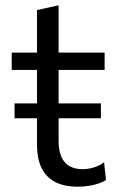

<svg xmlns="http://www.w3.org/2000/svg" viewBox="-20 -695 450 726"><path d="M35.1 -247.9V-304.1Q75 -304.1 111 -304.1Q147.1 -304.1 177.7 -304.1H218.8Q249.7 -304.1 285.8 -304.1Q322 -304.1 361.5 -304.1V-247.9Q322 -247.9 285.8 -247.9Q249.7 -247.9 218.8 -247.9H177.7Q147.1 -247.9 111 -247.9Q75 -247.9 35.1 -247.9ZM273.8 10.9Q224.3 10.9 189.9 -6.2Q155.5 -23.4 137.7 -58.8Q119.9 -94.2 119.9 -149.1Q119.9 -192.6 119.9 -235.4Q119.9 -278.2 119.9 -319.3Q119.9 -360.3 119.9 -398.7Q119.9 -437 119.9 -471.8Q119.9 -522.8 119.9 -566.5Q119.9 -610.2 119.9 -657L201.6 -674.9Q201.6 -637.8 201.6 -606.4Q201.6 -575 201.6 -543Q201.6 -510.9 201.6 -471.8V-163.3Q201.6 -109.3 224.2 -82.3Q246.8 -55.3 293.9 -55.3Q312.7 -55.3 334.5 -61.7Q356.3 -68.2 373.6 -81.4L380.7 -14.5Q370.3 -7.1 353.5 -1.3Q336.7 4.5 316.1 7.7Q295.6 10.9 273.8 10.9ZM24.3 -430.5V-496.2H375.6V-430.5Q325.6 -430.5 274.7 -430.5Q223.8 -430.5 175.8 -430.5H142.1Z"/></svg>

Font: Commissioner Thin
Style: Regular
Weight: 100
Designer: Kostas Bartsokas
Foundry: Kostas Bartsokas
Version: Version 1.001;gftools[0.9.23]